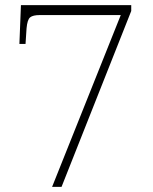

<svg xmlns="http://www.w3.org/2000/svg" viewBox="-20 -732 599 752"><path d="M184 0 453 -673H136Q109 -673 98 -664Q87 -655 84 -621L80 -560H56L62 -712H494V-689L221 0Z"/></svg>

Font: Noto Serif Malayalam ExtraLight
Style: Regular
Weight: 200
Designer: Indian type Foundry, Jelle Bosma, Monotype Design Team
Foundry: Monotype Imaging Inc.
Version: Version 2.104; ttfautohint (v1.8.4.7-5d5b)